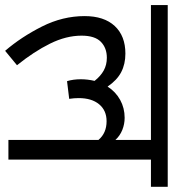

<svg xmlns="http://www.w3.org/2000/svg" viewBox="10 -673 668 742"><g transform="rotate(90 344.0 -302.0)"><path d="M694.8 -551.3H589.8V-0.5H513.7V-348.6Q487.3 -379.9 441.4 -379.9Q399.9 -379.9 376 -351.1Q352.1 -322.3 352.1 -272Q352.1 -254.4 355 -235.4L286.6 -227.1Q279.3 -251 279.3 -280.3Q279.3 -306.6 285.6 -333.5Q267.1 -356.9 245.4 -368.9Q223.6 -380.9 196.3 -380.9Q158.2 -380.9 134.5 -357.7Q110.8 -334.5 110.8 -283.2Q110.8 -223.6 141.6 -161.4Q172.4 -99.1 225.1 -33.7L169.4 12.2Q115.7 -50.3 75.4 -130.4Q35.2 -210.4 35.2 -294.9Q35.2 -370.1 73.5 -411.4Q111.8 -452.6 180.2 -452.6Q220.7 -452.6 252 -436.3Q283.2 -419.9 307.6 -383.8Q327.6 -415 359.1 -432.4Q390.6 -449.7 428.2 -449.7Q452.6 -449.7 475.1 -440.7Q497.6 -431.6 513.7 -414.1V-551.3H-7.3V-616.2H694.8Z"/></g></svg>

Font: Varta
Style: Regular
Weight: 400
Designer: Joana Correia, Viktoriya Grabowska, Eben Sorkin
Foundry: Sorkin Type
Version: Version 1.002; ttfautohint (v1.3) -l 8 -r 24 -G 200 -x 12 -H